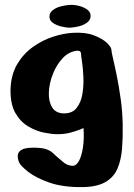

<svg xmlns="http://www.w3.org/2000/svg" viewBox="-20 -548 546 784"><path d="M267 -435Q249 -435 229.5 -440Q210 -445 196 -454.5Q182 -464 182 -480Q182 -496 195.5 -506.5Q209 -517 228.5 -522Q248 -527 266 -528Q283 -529 302.5 -524Q322 -519 336 -509Q350 -499 350 -483Q350 -467 336.5 -456.5Q323 -446 304 -441Q285 -436 267 -435ZM321 -25Q321 -25 306.5 -19Q292 -13 268 -6.5Q244 0 214 0Q192 0 159.5 -6.5Q127 -13 95 -32Q63 -51 42.5 -87Q22 -123 23 -183Q25 -243 50 -285.5Q75 -328 114 -356Q153 -384 196.5 -398Q240 -412 278 -414Q329 -417 364 -403.5Q399 -390 417 -372.5Q435 -355 435 -344Q435 -336 442 -307Q449 -278 457.5 -235.5Q466 -193 473 -142.5Q480 -92 481 -40Q482 12 478.5 57.5Q475 103 460.5 138.5Q446 174 412 194.5Q378 215 318 216Q237 217 181.5 197.5Q126 178 95 153.5Q64 129 58 115Q52 101 52.5 87Q53 73 67.5 64Q82 55 117 55Q152 55 169.5 61.5Q187 68 195 76Q203 84 209 89Q218 96 236.5 112.5Q255 129 277 129Q292 129 303 108Q314 87 319 52Q324 17 321 -25ZM296 -341Q262 -338 236.5 -311Q211 -284 196 -246Q181 -208 179.5 -171Q178 -134 193 -109.5Q208 -85 242 -85Q276 -85 293.5 -108Q311 -131 316.5 -164.5Q322 -198 320.5 -233.5Q319 -269 315 -295Q311 -321 311 -328Q310 -339 303 -340Q296 -341 296 -341Z"/></svg>

Font: Nerko One
Style: Regular
Weight: 400
Designer: Nermin Kahrimanovic
Foundry: Nermin Kahrimanovic
Version: Version 1.101